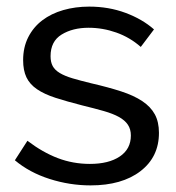

<svg xmlns="http://www.w3.org/2000/svg" viewBox="-20 -551 534 581"><path d="M254 10Q191 10 130 -9.5Q69 -29 25 -66L63 -125Q109 -90 155 -72.5Q201 -55 252 -55Q309 -55 342.5 -77.5Q376 -100 376 -141Q376 -160 367 -173.5Q358 -187 340 -197Q322 -207 294 -215Q266 -223 229 -232Q182 -244 148 -255Q114 -266 92 -281Q70 -296 60 -317Q50 -338 50 -369Q50 -408 65.5 -438.5Q81 -469 108 -489.5Q135 -510 171.5 -520.5Q208 -531 250 -531Q309 -531 360 -512Q411 -493 446 -462L406 -409Q373 -438 332 -452.5Q291 -467 248 -467Q200 -467 166.5 -446.5Q133 -426 133 -381Q133 -363 139.5 -351Q146 -339 161 -330Q176 -321 199.5 -314Q223 -307 256 -299Q308 -287 346.5 -274.5Q385 -262 410.5 -245Q436 -228 448.5 -205Q461 -182 461 -149Q461 -76 405 -33Q349 10 254 10Z"/></svg>

Font: Boldmen Medium
Style: Regular
Weight: 400
Designer: Matt McInerney, Pablo Impallari, Rodrigo Fuenzalida
Foundry: LIVING CONCEPT
Version: Version 1.000